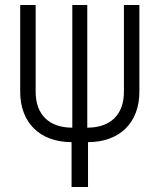

<svg xmlns="http://www.w3.org/2000/svg" viewBox="-20 -570 640 770"><path d="M267 180H333V0C460 0 539 -78 539 -202V-550H477V-202C477 -109 422 -58 330 -58V-550H270V-58C178 -58 123 -109 123 -202V-550H61V-202C61 -78 140 0 267 0Z"/></svg>

Font: JetBrains Mono ExtraLight
Style: Regular
Weight: 240
Monospace: yes
Designer: Philipp Nurullin, Konstantin Bulenkov
Foundry: JetBrains
Version: Version 2.305